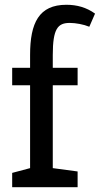

<svg xmlns="http://www.w3.org/2000/svg" viewBox="-20 -784 418 804"><path d="M31 -427H106V-80L31 -60V0H305V-66L201 -80V-427H305V-500H201V-554C201 -664 222 -688 272 -688C297 -688 330 -682 354 -672L378 -727C342 -753 302 -764 258 -764C143 -764 106 -688 106 -554V-500H31Z"/></svg>

Font: Hermeneus One
Style: Regular
Weight: 400
Designer: Rodrigo Fuenzalida, Pablo Impallari
Foundry: Pablo Impallari, Rodrigo Fuenzalida
Version: Version 1.002